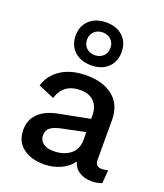

<svg xmlns="http://www.w3.org/2000/svg" viewBox="-149 -907 867 1016"><g transform="rotate(20 285.0 -399.5)"><path d="M402.8 -689Q402.8 -633.8 367.7 -600.8Q332.5 -567.9 273.9 -567.9Q215.3 -567.9 179.7 -601.1Q144 -634.3 144 -689Q144 -742.7 179.7 -775.9Q215.3 -809.1 273.9 -809.1Q332.5 -809.1 367.7 -776.1Q402.8 -743.2 402.8 -689ZM273.9 -752.9Q244.6 -752.9 226.3 -734.9Q208 -716.8 208 -689Q208 -660.6 226.3 -642.8Q244.6 -625 273.9 -625Q302.7 -625 321.3 -642.8Q339.8 -660.6 339.8 -689Q339.8 -716.8 321.3 -734.9Q302.7 -752.9 273.9 -752.9ZM372.1 -320.8Q372.1 -370.1 344.7 -397.9Q317.4 -425.8 269 -425.8Q171.9 -425.8 145 -336.9L55.2 -375Q74.2 -437.5 130.4 -473.6Q186.5 -509.8 272.9 -509.8Q366.2 -509.8 422.1 -464.4Q478 -418.9 478 -332V-108.9Q478 -71.8 515.1 -71.8Q531.7 -71.8 549.8 -77.1L543.9 -2.9Q518.1 7.8 485.8 7.8Q444.8 7.8 416.3 -10.5Q387.7 -28.8 377.9 -64Q354 -28.8 310.3 -9.5Q266.6 9.8 219.2 9.8Q145 9.8 99.6 -25.4Q54.2 -60.5 54.2 -126Q54.2 -181.2 90.3 -217.3Q126.5 -253.4 193.8 -267.1L372.1 -301.8ZM162.1 -133.8Q162.1 -106 183.6 -89.6Q205.1 -73.2 241.2 -73.2Q297.4 -73.2 334.7 -101.1Q372.1 -128.9 372.1 -185.1V-227.1L246.1 -201.2Q201.7 -192.4 181.9 -177.2Q162.1 -162.1 162.1 -133.8Z"/></g></svg>

Font: Work Sans Medium
Style: Regular
Weight: 500
Designer: Wei Huang
Foundry: Wei Huang
Version: Version 2.012